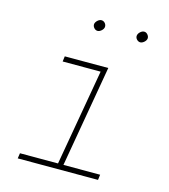

<svg xmlns="http://www.w3.org/2000/svg" viewBox="-110 -828 808 916"><g transform="rotate(15 293.5 -370.0)"><path d="M153.3 -528.3H368.2L281.2 -26.4H462.4L459 0H62.5L66.4 -26.4H254.4L337.4 -502H149.9ZM248.5 -713.4Q250 -723.1 259.3 -731.7Q268.6 -740.2 278.3 -740.2Q283.7 -740.2 288.3 -737.8Q293 -735.4 296.4 -731.2Q299.8 -727.1 301.3 -722.2Q302.7 -717.3 302.2 -712.4Q300.8 -702.6 291.3 -694.3Q281.7 -686 272 -686Q261.7 -686.5 254.6 -695.1Q247.6 -703.6 248.5 -713.4ZM459.5 -713.4Q460.9 -723.1 470.2 -731.7Q479.5 -740.2 489.3 -740.2Q499.5 -740.2 506.8 -731.2Q514.2 -722.2 513.2 -712.4Q511.7 -702.6 502.2 -694.3Q492.7 -686 482.9 -686Q472.7 -686.5 465.3 -695.1Q458 -703.6 459.5 -713.4Z"/></g></svg>

Font: Roboto Mono Thin
Style: Italic
Weight: 250
Designer: Google
Version: Version 2.000985; 2015; ttfautohint (v1.3)